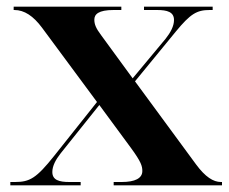

<svg xmlns="http://www.w3.org/2000/svg" viewBox="-20 -556 686 576"><path d="M11 0H222V-10H188C157 -10 137 -16 137 -40C137 -58 147 -77 162 -96L278 -241L373 -112C403 -71 407 -58 407 -43C407 -21 385 -10 345 -10H321V0H646V-10H643C620 -10 596 -25 568 -63L385 -312L508 -462C551 -514 570 -526 609 -526H618V-536H412V-526H451C482 -526 502 -520 502 -496C502 -478 492 -459 477 -440L378 -321L283 -451C268 -471 263 -483 263 -497C263 -513 275 -526 321 -526H344V-536H21V-526H23C53 -526 80 -508 106 -473L271 -250L143 -89C89 -21 69 -10 25 -10H11Z"/></svg>

Font: Noto Serif Display
Style: Bold
Weight: 700
Designer: Monotype Design Team
Foundry: Monotype Imaging Inc.
Version: Version 2.009